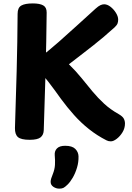

<svg xmlns="http://www.w3.org/2000/svg" viewBox="-20 -800 772 1122"><path d="M235.7 -39.6Q234.9 -11.8 217.1 2.6Q199.3 17 153.9 17Q103 17 84.8 1.1Q66.7 -14.9 67.4 -51.7Q72.9 -214.1 77.4 -384.7Q81.9 -555.3 82.9 -719.3Q82.9 -755.3 104.7 -767.7Q126.4 -780 171.9 -780Q212.4 -780 232.7 -768.4Q252.9 -756.9 252.7 -726.6Q250.9 -557.9 246.4 -384.7Q241.9 -211.6 235.7 -39.6ZM538.3 -749.3Q554.9 -764.3 566.7 -769.7Q578.4 -775 588.6 -775Q606.8 -775 625.6 -760.6Q644.3 -746.2 657.4 -725.1Q670.6 -704 670.6 -685Q670.6 -673.1 666.9 -663Q663.2 -652.9 649.8 -640.2Q615 -608.9 585.4 -583.9Q555.8 -558.9 525.9 -535.3Q496.1 -511.7 461.4 -485.1Q426.7 -458.4 382.7 -424.4Q424.4 -383.7 456.7 -343.6Q489 -303.4 520.4 -265.7Q551.8 -228 588.2 -194.3Q624.6 -160.6 673.6 -133.1Q696.4 -119.9 703.4 -106.7Q710.3 -93.6 710.3 -77.9Q710.3 -51.1 696.1 -27.4Q681.8 -3.8 662.3 11.1Q642.9 26 627.8 26Q613.1 26 602.1 20Q547.1 -8 499.7 -45.7Q452.3 -83.4 412.2 -128.4Q372.1 -173.4 336.4 -222Q301.8 -271.1 265.2 -318.7Q228.6 -366.3 184.6 -408.3L203.9 -456.7Q265.9 -504.7 322.8 -554.7Q379.7 -604.7 433.2 -653.8Q486.8 -703 538.3 -749.3ZM299.9 106.7Q297.9 82.7 312.9 67.3Q327.9 51.9 360.8 51.9Q401.4 51.9 419.7 69.9Q438 88 438.8 113.1Q439.8 146.9 430.1 179.4Q420.3 211.9 405.3 238Q390.2 264.1 373.9 279.6Q359.4 293.6 350.3 298Q341.1 302.4 326.3 302.4Q308 302.4 291.9 291.7Q275.9 280.9 275.9 262.8Q275.9 253.2 279.4 242.3Q283 231.4 288.8 216.8Q299.8 189.3 301.2 163.5Q302.7 137.7 299.9 106.7Z"/></svg>

Font: Playpen Sans Thai
Style: Regular
Weight: 400
Designer: Sirin Gunkloy, Laura Meseguer, Veronika Burian, José Scaglione
Foundry: TypeTogether
Version: Version 2.000